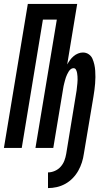

<svg xmlns="http://www.w3.org/2000/svg" viewBox="-33 -755 553 980"><path d="M212 205V125Q229 125 246.5 117.5Q264 110 276.5 96Q289 82 295.5 65Q302 48 305 30L355 -275Q357 -284 358 -293.5Q359 -303 360 -312Q361 -321 362 -330Q363 -339 363 -348Q363 -357 362.5 -365.5Q362 -374 360.5 -382.5Q359 -391 355 -399Q351 -407 342 -407Q334 -407 327.5 -401.5Q321 -396 317 -389Q313 -382 309.5 -375Q306 -368 303.5 -360.5Q301 -353 299 -345.5Q297 -338 295 -330.5Q293 -323 291.5 -315.5Q290 -308 289 -301L239 0H148L257 -655H186L78 0H-13L109 -735H361L310 -426Q316 -437 324 -448Q332 -459 342.5 -468Q353 -477 365.5 -482Q378 -487 390 -487Q407 -487 420 -478Q433 -469 439 -455Q445 -441 448.5 -425.5Q452 -410 453 -394Q454 -378 454 -361.5Q454 -345 452.5 -328.5Q451 -312 449 -295.5Q447 -279 444 -262L395 30Q392 52 385 74Q378 96 366.5 116.5Q355 137 338 154.5Q321 172 300 183.5Q279 195 256.5 200Q234 205 212 205Z"/></svg>

Font: Iosevka SS04 Medium
Style: Italic
Weight: 500
Italic angle: -9°
Monospace: yes
Designer: Belleve Invis
Foundry: Belleve Invis
Version: Version 19.0.0; ttfautohint (v1.8.4)